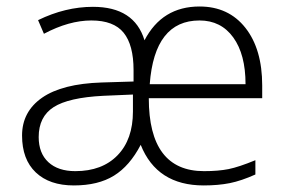

<svg xmlns="http://www.w3.org/2000/svg" viewBox="-20 -561 885 591"><path d="M266.1 -540Q393.6 -540 424.8 -437Q479 -541 594.2 -541Q683.6 -541 735.4 -475.3Q787.1 -409.7 787.1 -297.9V-258.8H438Q438 -34.2 607.9 -34.2Q651.9 -34.2 683.6 -40.5Q715.3 -46.9 766.1 -67.9V-23.9Q722.7 -4.4 687.3 2.7Q651.9 9.8 606.9 9.8Q462.9 9.8 413.1 -115.2Q379.4 -50.3 330.8 -20.3Q282.2 9.8 207.3 9.8Q132.3 9.8 90.1 -30.3Q47.9 -70.3 47.9 -143.8Q47.9 -217.3 109.6 -260.3Q171.4 -303.2 293 -307.1L391.1 -310.1V-345.2Q391.1 -422.4 360.6 -460.2Q330.1 -498 261.2 -498Q192.4 -498 115.2 -457L97.2 -499Q181.2 -540 266.1 -540ZM735.8 -301.8Q735.8 -393.6 698 -445.8Q660.2 -498 594.2 -498Q455.6 -498 440.9 -301.8ZM99.1 -139.2Q99.1 -89.4 128.9 -61.8Q158.7 -34.2 211.9 -34.2Q294.4 -34.2 341.8 -83Q389.2 -131.8 389.2 -217.8V-270L297.9 -266.1Q190.9 -260.7 145 -231.2Q99.1 -201.7 99.1 -139.2Z"/></svg>

Font: Open Sans Hebrew Light
Style: Regular
Weight: 300
Foundry: Ascender Corporation, Yanek Iontef
Version: Version 2.001;PS 002.001;hotconv 1.0.70;makeotf.lib2.5.58329